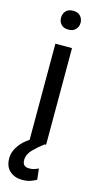

<svg xmlns="http://www.w3.org/2000/svg" viewBox="-144 -761 528 1014"><g transform="rotate(15 120.0 -254.5)"><path d="M69.3 -668.5Q69.3 -690.4 82.8 -705.6Q96.2 -720.7 122.6 -720.7Q148.4 -720.7 162.4 -705.6Q176.3 -690.4 176.3 -668.5Q176.3 -647.5 162.4 -632.6Q148.4 -617.7 122.6 -617.7Q96.2 -617.7 82.8 -632.6Q69.3 -647.5 69.3 -668.5ZM167 -528.3V0H76.2V-528.3ZM123 -27.8 159.2 0Q127.9 23.4 101.8 50Q75.7 76.7 75.7 108.4Q75.7 124.5 84.2 134.3Q92.8 144 113.8 144Q129.9 144 142.6 139.4Q155.3 134.8 162.6 130.9L169.4 190.4Q157.2 197.8 138.4 204.8Q119.6 211.9 90.8 211.9Q51.3 211.9 24.2 188.2Q-2.9 164.6 -2.9 118.7Q-2.9 79.6 26.9 41.3Q56.6 2.9 123 -27.8Z"/></g></svg>

Font: Vazirmatn UI FD
Style: Regular
Weight: 400
Designer: Saber Rastikerdar
Foundry: Saber Rastikerdar
Version: Version 33.003